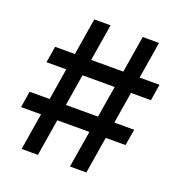

<svg xmlns="http://www.w3.org/2000/svg" viewBox="-131 -840 897 953"><g transform="rotate(20 317.5 -364.0)"><path d="M342.3 0 461.9 -727.5H547.9L428.7 0ZM13.2 -194.3 27.3 -280.3H579.6L564.9 -194.3ZM86.9 0 206.1 -727.5H292L172.9 0ZM55.7 -446.8 69.8 -533.2H621.1L607.4 -446.8Z"/></g></svg>

Font: Inter 16pt Medium
Style: Regular
Weight: 500
Version: Version 4.001;git-66647c0bb